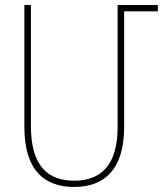

<svg xmlns="http://www.w3.org/2000/svg" viewBox="-20 -734 663 764"><path d="M275 10C399 10 474 -64 474 -228V-689H608V-714H448V-228C448 -77 382 -15 275 -15C171 -15 103 -73 103 -232V-714H77V-228C77 -54 159 10 275 10Z"/></svg>

Font: Noto Sans Armenian Condensed Thin
Style: Regular
Weight: 100
Width: 3
Designer: Monotype Design Team
Foundry: Monotype Imaging Inc.
Version: Version 2.008